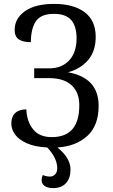

<svg xmlns="http://www.w3.org/2000/svg" viewBox="-20 -745 577 983"><path d="M193 177Q193 165 199 151Q217 159 236 159Q251 159 262 148Q273 137 273 116Q273 65 222 10Q159 7 117.5 -11.5Q76 -30 57 -56.5Q38 -83 38 -112Q38 -148 58 -166.5Q78 -185 115 -185Q117 -124 149 -83.5Q181 -43 245 -43Q386 -43 386 -206Q386 -272 346.5 -308.5Q307 -345 232 -345H155V-395H231Q296 -395 334 -435.5Q372 -476 372 -549Q372 -611 344.5 -642.5Q317 -674 256 -674Q188 -674 163 -635Q138 -596 138 -529Q99 -529 77 -543Q55 -557 55 -592Q55 -650 107.5 -687.5Q160 -725 257 -725Q357 -725 413.5 -682.5Q470 -640 470 -556Q470 -483 431 -437.5Q392 -392 328 -375Q485 -347 485 -203Q485 -102 427 -49Q369 4 274 10Q341 64 341 123Q341 167 318 192.5Q295 218 252 218Q224 218 208.5 207Q193 196 193 177Z"/></svg>

Font: Noto Serif Narrow
Style: Regular
Weight: 400
Width: 4
Designer: Monotype Design Team
Foundry: Monotype Imaging Inc.
Version: Version 1.001